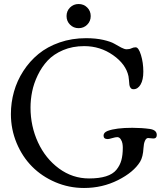

<svg xmlns="http://www.w3.org/2000/svg" viewBox="-20 -914 834 955"><path d="M328.4 -791.3Q311 -808.6 311 -834Q311 -859.4 328.4 -876.7Q345.7 -894 371.1 -894Q396.5 -894 413.8 -876.7Q431.2 -859.4 431.2 -834Q431.2 -808.6 413.8 -791.3Q396.5 -773.9 371.1 -773.9Q345.7 -773.9 328.4 -791.3ZM397.9 21Q322.8 21 255.4 -7.8Q188 -36.6 139.4 -85.7Q90.8 -134.8 62.5 -202.9Q34.2 -271 34.2 -346.7Q34.2 -403.8 49.6 -458.3Q64.9 -512.7 96.2 -561Q127.4 -609.4 171.4 -645.5Q215.3 -681.6 276.4 -702.9Q337.4 -724.1 408.2 -724.1Q456.1 -724.1 493.7 -715.6Q531.2 -707 548.8 -696.5Q566.4 -686 582.8 -677.5Q599.1 -668.9 609.9 -668.9Q624 -668.9 633.8 -673.8Q643.6 -678.7 654.8 -678.7Q669.4 -678.7 681.2 -640.4Q692.9 -602.1 692.9 -557.6Q692.9 -516.6 679.2 -493.4Q665.5 -470.2 644 -470.2Q634.3 -470.2 629.4 -477.1Q624.5 -483.9 623.5 -492.2Q622.6 -500.5 621.6 -514.2Q620.6 -527.8 619.1 -534.7Q606.4 -594.7 542.5 -639.6Q478.5 -684.6 398.9 -684.6Q340.8 -684.6 293.7 -664.6Q246.6 -644.5 217 -612.8Q187.5 -581.1 167.7 -539.8Q147.9 -498.5 139.9 -458.5Q131.8 -418.5 131.8 -378.9Q131.8 -286.6 168.9 -206.1Q206.1 -125.5 273.4 -75.9Q340.8 -26.4 422.9 -26.4Q473.1 -26.4 507.3 -37.1Q541.5 -47.9 559.1 -69.6Q576.7 -91.3 583.7 -117.2Q590.8 -143.1 590.8 -179.7Q590.8 -189 589.1 -199.7Q587.4 -210.4 580.6 -221.2Q573.7 -231.9 563 -231.9Q554.7 -231.9 538.3 -227.1Q522 -222.2 516.1 -222.2Q495.1 -222.2 495.1 -239.3Q495.1 -254.9 515.1 -262.7Q556.2 -278.3 638.2 -278.3Q685.1 -278.3 726.1 -272.5Q759.8 -267.1 759.8 -242.7Q759.8 -225.1 743.2 -225.1Q738.3 -225.1 729.7 -226.3Q721.2 -227.5 716.8 -227.5Q707 -227.5 700.9 -213.4Q694.8 -199.2 693.8 -178.7Q691.4 -133.3 676.8 -109.4Q644.5 -57.1 566.9 -18.1Q489.3 21 397.9 21Z"/></svg>

Font: Cooper*
Style: Regular
Weight: 400
Designer: Owen Earl
Foundry: indestructible type*
Version: Version 0.001